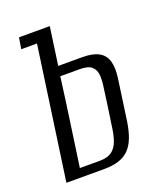

<svg xmlns="http://www.w3.org/2000/svg" viewBox="-115 -667 626 742"><g transform="rotate(-20 198.0 -295.5)"><path d="M30.5 0 107.8 -544.8H43.1L50.6 -591H177.2L155.2 -435.3H254.2Q296.3 -435.3 320.8 -422.1Q345.3 -408.9 353.6 -381.5Q361.9 -354.1 355.6 -309.8L332.6 -146.8Q326.7 -105.4 315.6 -77.2Q304.5 -49 287.1 -32.2Q269.7 -15.4 244.7 -7.7Q219.7 0 186.4 0ZM98.8 -35.8H180.2Q212.8 -35.8 230.7 -49Q248.6 -62.2 257.6 -87.7Q266.6 -113.2 270.9 -149.6Q276 -183.9 281.5 -222.1Q287 -260.3 291.4 -294.6Q295.8 -322.4 294.6 -345Q293.3 -367.6 278.9 -381.4Q264.5 -395.1 228.7 -395.1H149.1Q137.5 -305.8 124.4 -215.1Q111.4 -124.5 98.8 -35.8Z"/></g></svg>

Font: Alumni Sans Thin
Style: Italic
Weight: 100
Italic angle: -8°
Designer: Robert E. Leuschke
Foundry: Robert E. Leuschke
Version: Version 1.016